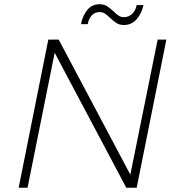

<svg xmlns="http://www.w3.org/2000/svg" viewBox="-20 -886 837 906"><path d="M724 -699H765L625 0H576L238 -637L110 0H68L208 -699H257L595 -62ZM565 -768Q545 -768 531 -776.5Q517 -785 500 -801Q486 -815 475 -822Q464 -829 450 -829Q428 -829 413.5 -814Q399 -799 394 -772H362Q371 -815 393 -840.5Q415 -866 450 -866Q470 -866 484 -857.5Q498 -849 515 -833Q529 -819 540 -812Q551 -805 565 -805Q587 -805 603.5 -820.5Q620 -836 625 -862H657Q648 -821 624 -794.5Q600 -768 565 -768Z"/></svg>

Font: Gontserrat ExtraLight
Style: Italic
Weight: 275
Italic angle: -11.3°
Designer: Julieta Ulanovsky
Foundry: Julieta Ulanovsky
Version: Version 6.001